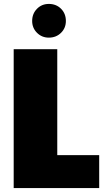

<svg xmlns="http://www.w3.org/2000/svg" viewBox="-20 -959 546 979"><path d="M49.8 -708H272V-168H485.8V0H49.8ZM229 -767.1Q193.4 -767.1 168.7 -791.7Q144 -816.4 144 -852.1Q144 -889.2 168.5 -914.1Q192.9 -939 229 -939Q266.6 -939 291.3 -914.3Q315.9 -889.6 315.9 -852.1Q315.9 -815.9 291 -791.5Q266.1 -767.1 229 -767.1Z"/></svg>

Font: SVN-Poppins Black
Style: Regular
Weight: 900
Designer: Ninad Kale (Devanagari), Jonny Pinhorn (Latin)
Foundry: Indian Type Foundry
Version: Version 3.002 2017